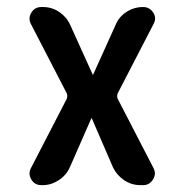

<svg xmlns="http://www.w3.org/2000/svg" viewBox="-20 -540 540 560"><path d="M70.3 -49.8 174.8 -252Q177.7 -259.8 174.8 -267.6L70.3 -469.7Q61.5 -486.3 71.3 -502.9Q81.1 -519.5 100.6 -519.5H105.5Q130.9 -519.5 152.3 -505.4Q173.8 -491.2 184.6 -467.8L250 -323.2Q250 -322.3 251 -322.3Q252 -322.3 252 -323.2L317.4 -467.8Q327.1 -491.2 349.1 -505.4Q371.1 -519.5 397.5 -519.5Q416 -519.5 426.8 -503.4Q437.5 -487.3 427.7 -469.7L323.2 -267.6Q320.3 -259.8 323.2 -252L427.7 -49.8Q436.5 -33.2 426.3 -16.6Q416 0 397.5 0H389.6Q363.3 0 341.8 -14.6Q320.3 -29.3 309.6 -51.8L248 -194.3Q248 -195.3 247.1 -195.3Q246.1 -195.3 246.1 -194.3L183.6 -51.8Q172.9 -28.3 150.9 -14.2Q128.9 0 104.5 0H100.6Q81.1 0 71.3 -16.6Q61.5 -33.2 70.3 -49.8Z"/></svg>

Font: Rounded Mgen+ 1mn medium
Style: Regular
Weight: 500
Designer: [Source Han Sans]
Ryoko NISHIZUKA  (kana & ideographs); Paul D. Hunt (Latin, Greek & Cyrillic); Wenlong ZHANG  (bopomofo
Version: Version 1.059.20150602